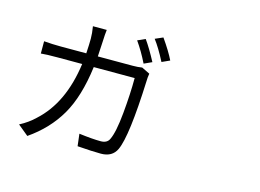

<svg xmlns="http://www.w3.org/2000/svg" viewBox="-110 -1028 1721 1270"><g transform="rotate(15 750.0 -393.0)"><path d="M476.6 -590.8H714.8Q752 -590.8 779.3 -595.7L835 -568.4Q830.1 -541 830.1 -518.6Q814.5 -133.8 768.6 -36.1Q740.2 25.4 662.1 25.4Q604.5 25.4 501 17.6L491.2 -65.4Q583 -53.7 639.6 -53.7Q683.6 -53.7 698.2 -85.9Q723.6 -137.7 736.3 -272.5Q749 -407.2 749 -515.6H468.8Q442.4 -308.6 368.2 -180.7Q293.9 -52.7 162.1 38.1L89.8 -21.5Q149.4 -52.7 192.4 -94.7Q352.5 -239.3 389.6 -515.6H221.7Q142.6 -515.6 107.4 -511.7V-595.7Q166 -590.8 220.7 -590.8H397.5Q401.4 -655.3 401.4 -692.4Q401.4 -728.5 393.6 -775.4H488.3Q484.4 -746.1 482.4 -694.3Q482.4 -687.5 476.6 -590.8ZM700.2 -760.7 752.9 -784.2Q790 -732.4 835 -647.5L781.2 -623Q743.2 -700.2 700.2 -760.7ZM809.6 -800.8 863.3 -824.2Q918.9 -745.1 946.3 -688.5L892.6 -664.1Q846.7 -752.9 809.6 -800.8Z"/></g></svg>

Font: Bpmf Zihi Sans Regular
Style: Regular
Weight: 400
Foundry: But Ko
Version: Version 1.320